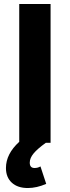

<svg xmlns="http://www.w3.org/2000/svg" viewBox="-20 -720 353 968"><path d="M130 100Q130 127 154 127Q171 127 184 119L213 207Q165 228 120 228Q69 228 39.5 201Q10 174 10 127Q10 56 77 -5V-700H235V0H211Q169 30 149.5 53.5Q130 77 130 100Z"/></svg>

Font: Gontserrat SemiBold
Style: Regular
Weight: 600
Designer: Julieta Ulanovsky
Foundry: Julieta Ulanovsky
Version: Version 6.001